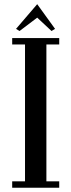

<svg xmlns="http://www.w3.org/2000/svg" viewBox="-20 -878 334 898"><path d="M221 -733 237.5 -743 154 -858.5 55 -743 71.5 -733 154 -795.5ZM257 -700H37V-670H97V-30H37V0H257V-30H197V-670H257Z"/></svg>

Font: Picaflor 12 pt
Style: Regular
Weight: 400
Designer: Ariel Martín Pérez
Foundry: Tunera Type Foundry
Version: Version 1.000;hotconv 1.0.109;makeotfexe 2.5.65596